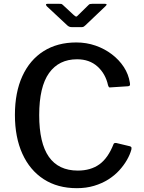

<svg xmlns="http://www.w3.org/2000/svg" viewBox="-20 -974 752 1004"><path d="M379 -752Q432 -752 479.5 -735.5Q527 -719 565 -690Q603 -661 627.5 -623.5Q652 -586 659 -542Q661 -531 659 -527.5Q657 -524 650 -523L557 -517Q551 -516 549 -519Q547 -522 545 -528Q532 -588 490 -626Q448 -664 383 -664Q288 -664 236.5 -592Q185 -520 185 -372Q185 -226 235.5 -154Q286 -82 387 -82Q454 -82 499.5 -114.5Q545 -147 574 -221Q577 -228 589 -226L660 -209Q663 -208 666 -205Q669 -202 667 -192Q660 -166 644 -138Q628 -110 604 -83.5Q580 -57 547 -36Q514 -15 472.5 -2.5Q431 10 382 10Q281 10 208.5 -37Q136 -84 97 -170Q58 -256 58 -373Q58 -491 97 -576Q136 -661 208 -706.5Q280 -752 379 -752ZM442 -947Q446 -952 451 -953Q456 -954 462 -954H529Q545 -954 531 -941L427 -842Q423 -838 418.5 -835Q414 -832 406 -832H357Q347 -832 341 -835Q335 -838 330 -843L225 -941Q220 -947 220.5 -950.5Q221 -954 228 -954H290Q297 -954 300.5 -953.5Q304 -953 310 -947L365 -896Q375 -887 378.5 -887Q382 -887 390 -896Z"/></svg>

Font: Libre Franklin Thin Medium
Style: Regular
Weight: 500
Version: Version 3.000